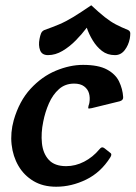

<svg xmlns="http://www.w3.org/2000/svg" viewBox="-20 -697 514 728"><path d="M193 11Q143 11 107 -10.5Q71 -32 50 -68Q29 -104 24 -149Q19 -194 32 -241Q53 -314 96 -360.5Q139 -407 192 -429Q245 -451 295 -451Q353 -451 385.5 -433.5Q418 -416 431.5 -388Q445 -360 447 -329Q448 -317 434 -313L328 -287Q323 -286 318 -285.5Q313 -285 315 -291Q315 -295 316.5 -298.5Q318 -302 319 -308Q322 -327 317.5 -343Q313 -359 299 -369.5Q285 -380 261 -380Q227 -380 203.5 -359Q180 -338 165.5 -305Q151 -272 144 -236Q135 -193 139 -154Q143 -115 165 -91Q187 -67 231 -67Q266 -67 299 -84Q332 -101 357 -131Q366 -143 376 -135L400 -116Q405 -111 398 -100Q362 -43 306.5 -16Q251 11 193 11ZM309 -592Q291 -568 267.5 -544Q244 -520 217 -504Q190 -488 162 -488Q139 -488 132 -506.5Q125 -525 130 -550Q132 -561 135.5 -570Q139 -579 148 -583Q179 -594 204 -604.5Q229 -615 257 -632Q285 -649 326 -677Q356 -649 377.5 -632Q399 -615 419 -604.5Q439 -594 466 -583Q474 -579 474 -570Q474 -561 472 -550Q467 -525 452.5 -506.5Q438 -488 416 -488Q387 -488 366.5 -504Q346 -520 331.5 -544Q317 -568 309 -592Z"/></svg>

Font: Young Serif Light
Style: Italic
Weight: 300
Italic angle: -10.979°
Designer: Bastien Sozeau
Foundry: NBR — Bastien Sozeau
Version: Version 5.001